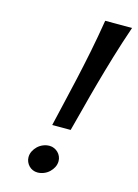

<svg xmlns="http://www.w3.org/2000/svg" viewBox="-113 -785 616 860"><g transform="rotate(15 195.0 -355.5)"><path d="M91.8 -43.9Q91.8 -58.6 98.4 -71.8Q105 -85 115.7 -95.2Q126.5 -105.5 140.6 -111.3Q154.8 -117.2 170.4 -117.2Q182.1 -117.2 192.4 -112.5Q202.6 -107.9 210.2 -100.3Q217.8 -92.8 222.2 -82.5Q226.6 -72.3 226.6 -61Q226.6 -46.4 220 -33.2Q213.4 -20 202.6 -9.8Q191.9 0.5 177.5 6.3Q163.1 12.2 147.9 12.2Q136.2 12.2 126 7.8Q115.7 3.4 108.2 -4.4Q100.6 -12.2 96.2 -22.5Q91.8 -32.7 91.8 -43.9ZM157.2 -210.4Q168.9 -262.2 182.6 -319.6Q196.3 -377 210.4 -440.4Q224.6 -503.9 238.8 -574.2Q252.9 -644.5 265.6 -722.7H390.1Q363.3 -644.5 342.3 -574.2Q321.3 -503.9 303.7 -440.4Q286.1 -377 271.5 -319.6Q256.8 -262.2 242.7 -210.4Z"/></g></svg>

Font: Andika New Basic
Style: Italic
Weight: 400
Italic angle: -14°
Designer: Victor Gaultney, Annie Olsen, Julie Remington, Don Collingsworth, Eric Hays
Foundry: SIL International
Version: Version 5.500